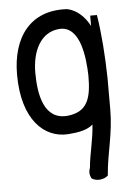

<svg xmlns="http://www.w3.org/2000/svg" viewBox="-52 -552 539 795"><g transform="rotate(-5 217.5 -155.0)"><path d="M399 -84C399 21 372 95 365 189C349 204 318 209 297 195C289 181 288 166 294 151C299 93 316 38 320 -27C297 -6 259 1 217 4C118 11 27 -71 27 -260C27 -413 103 -522 258 -512C299 -503 330 -472 350 -434V-477H378C391 -395 397 -307 399 -215ZM321 -230C319 -304 306 -440 217 -433C138 -427 103 -348 103 -262C103 -170 122 -63 221 -72C305 -81 321 -137 321 -230Z"/></g></svg>

Font: Snowfall
Style: Rev
Weight: 400
Designer: Jasper
Foundry: Cannot Into Space Fonts
Version: Version 0.9